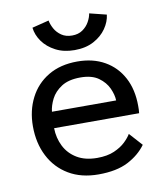

<svg xmlns="http://www.w3.org/2000/svg" viewBox="-72 -654 619 726"><g transform="rotate(-10 237.5 -291.0)"><path d="M113 -189.3Q113.7 -151.5 129.7 -119.7Q145.7 -88 177 -69.2Q208.3 -50.3 254.5 -50.3Q293.3 -50.3 320.1 -62Q346.8 -73.7 363.4 -89.7Q380 -105.8 387.5 -119L432.3 -69.3Q406.5 -33.7 362.4 -10.8Q318.3 12 248.7 12Q182.5 12 134.7 -16.4Q86.8 -44.8 61.1 -95.1Q35.3 -145.3 35.3 -210.2Q35.3 -270.2 59.8 -318.3Q84.2 -366.5 130.7 -394.5Q177.3 -422.5 242.8 -422.5Q303 -422.5 347.4 -397.2Q391.8 -372 416.3 -326Q440.8 -280 440.8 -217Q440.8 -212.8 440.6 -202.8Q440.3 -192.8 439.5 -189.3ZM362.3 -252Q361.7 -273.5 350.3 -298.9Q338.8 -324.3 313.2 -342.7Q287.5 -361 243.8 -361Q198.5 -361 171.1 -343.3Q143.7 -325.5 130.9 -300.3Q118.2 -275 115.8 -252ZM384 -577.7Q381 -550.8 363.3 -525.2Q345.6 -499.6 314.8 -483.1Q283.9 -466.6 241.3 -466.6Q199.6 -466.6 168.7 -482.8Q137.7 -498.9 119.6 -524.2Q101.6 -549.6 98.4 -577.7L163.1 -593.9Q165.8 -578.9 174.9 -562.1Q184.1 -545.4 200.7 -534Q217.3 -522.6 241.3 -522.6Q265.3 -522.6 281.7 -534Q298.1 -545.4 307.4 -562.1Q316.7 -578.9 318.9 -593.9Z"/></g></svg>

Font: League Spartan Extralight
Style: Regular
Weight: 200
Foundry: The League of Moveable Type
Version: Version 2.300; ttfautohint (v1.8.3)